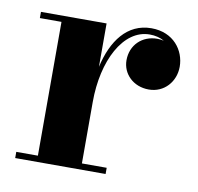

<svg xmlns="http://www.w3.org/2000/svg" viewBox="-60 -532 614 595"><g transform="rotate(10 247.0 -235.0)"><path d="M24.5 -19.5V0H309V-19.5H231V-213C231 -342.5 285.5 -449.5 369 -449.5C386.5 -449.5 402 -445.5 415 -438C408.5 -439.5 401.5 -440.5 394.5 -440.5C346.5 -440.5 311.5 -406.5 311.5 -358.5C311.5 -316 346 -281 395 -281C444 -281 477.5 -320.5 477.5 -367C477.5 -418.5 440.5 -469.5 371 -469.5C294.5 -469.5 250 -407.5 231 -323.5V-460H24.5V-440.5H92.5V-19.5Z"/></g></svg>

Font: Bodoni* 11pt
Style: Bold
Weight: 700
Version: Version 2.3